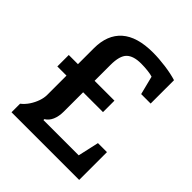

<svg xmlns="http://www.w3.org/2000/svg" viewBox="-185 -774 889 889"><g transform="rotate(45 259.0 -329.5)"><path d="M36 0V-56Q55 -71 68 -91Q81 -111 88.5 -132.5Q96 -154 96 -174V-300H36V-375H96V-479Q96 -567 148 -613Q200 -659 304 -659Q343 -659 387 -653Q431 -647 463 -637V-484H401L378 -575Q367 -579 345 -581.5Q323 -584 301 -584Q251 -584 228 -561.5Q205 -539 205 -479V-375H335V-300H205V-174Q205 -142 195 -119Q185 -96 166 -85V-79H397L420 -182H479V0Z"/></g></svg>

Font: Faustina SemiBold
Style: Regular
Weight: 600
Designer: Alfonso Garcia
Foundry: http://www.omnibus-type.com
Version: Version 1.200